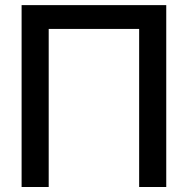

<svg xmlns="http://www.w3.org/2000/svg" viewBox="-20 -748 751 768"><path d="M645 0V-727.5H66.4V0H174.8V-632.3H536.6V0Z"/></svg>

Font: Inteeer Medium
Style: Regular
Weight: 500
Designer: Rasmus Andersson
Foundry: rsms
Version: Version 4.001;Glyphs 3.4 (3402)